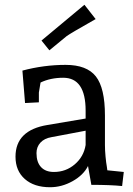

<svg xmlns="http://www.w3.org/2000/svg" viewBox="-20 -775 556 805"><path d="M363 0 349 -79Q330 -41 284.5 -15.5Q239 10 190 10Q123 10 84 -24.5Q45 -59 45 -118Q45 -229 179 -251L339 -278V-311Q339 -449 245 -449Q192 -449 150 -429L143 -387V-346L85 -343L74 -479Q164 -503 255 -503Q344 -503 382 -454.5Q420 -406 420 -291V-167Q420 -145 422.5 -118.5Q425 -92 428 -76L430 -61L499 -54L492 5Q443 0 363 0ZM339 -227 196 -200Q166 -195 149.5 -177Q133 -159 133 -133Q133 -95 152 -74.5Q171 -54 206 -54Q256 -54 293.5 -86Q331 -118 339 -167ZM334 -755 381 -695Q275 -635 260 -624L187 -564L154 -605Z"/></svg>

Font: Andada
Style: Regular
Weight: 400
Designer: Carolina Giovagnoli
Foundry: Carolina Giovagnoli
Version: Version 1.003